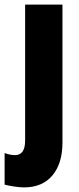

<svg xmlns="http://www.w3.org/2000/svg" viewBox="-58 -573 343 833"><path d="M46 240Q28 240 2 236Q-24 232 -38 228V91Q-14 100 7 100Q51 100 51 37V-553H213V45Q213 136 169.5 188Q126 240 46 240Z"/></svg>

Font: Noto Sans Sinhala UI ExtraCondensed Black
Style: Regular
Weight: 900
Width: 2
Designer: Jelle Bosma - Monotype Design Team
Foundry: Monotype Imaging Inc.
Version: Version 2.006; ttfautohint (v1.8.4.7-5d5b)